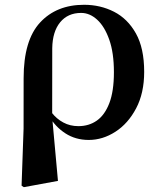

<svg xmlns="http://www.w3.org/2000/svg" viewBox="-20 -572 682 807"><path d="M70.7 208.4 79.1 -31.5 79.3 -243.1Q79.3 -402.7 148.4 -477.3Q217.4 -551.9 333.5 -551.9Q401.7 -551.9 459.1 -522.7Q516.6 -493.4 551.3 -431.4Q586 -369.4 586 -270Q586 -180.9 552.2 -116.7Q518.3 -52.5 465 -18.2Q411.6 16.2 353 16.2Q297.4 16.2 254.7 -11.6Q211.9 -39.4 185.9 -84.8H181.5L197.4 -98.6Q217.6 -72.5 246 -57.2Q274.3 -41.8 309.5 -41.8Q353.8 -41.8 387.1 -65.2Q420.4 -88.6 439.6 -138.6Q458.8 -188.7 458.8 -268.3Q458.8 -350.3 439.1 -405.7Q419.4 -461.1 388.2 -489.4Q357.1 -517.7 321 -517.7Q265 -517.7 232.8 -478.3Q200.6 -438.9 199.6 -369.3L199.3 -86.8L199.7 -74.4L223.6 188.3L80.2 214.7Z"/></svg>

Font: Early Summer Mincho VF
Style: Regular
Weight: 250
Designer: GuiWonder
Version: Version 1.002